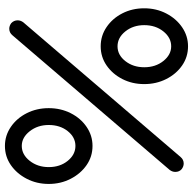

<svg xmlns="http://www.w3.org/2000/svg" viewBox="-22 -756 801 798"><g transform="rotate(90 379.0 -356.5)"><path d="M172 -374Q128 -374 92 -398.5Q56 -423 35 -464Q14 -505 14 -555Q14 -605 35.5 -646.5Q57 -688 93 -712.5Q129 -737 172 -737Q216 -737 251.5 -712.5Q287 -688 308 -646.5Q329 -605 329 -555Q329 -505 308 -464Q287 -423 251.5 -398.5Q216 -374 172 -374ZM76 -2Q64 -13 64 -29Q64 -41 72 -52L632 -706Q643 -719 659 -719Q671 -719 682 -711Q694 -701 694 -684Q694 -672 686 -661L126 -7Q115 6 99 6Q87 6 76 -2ZM172 -444Q208 -444 233.5 -476.5Q259 -509 259 -555Q259 -602 233 -634.5Q207 -667 172 -667Q136 -667 110 -634.5Q84 -602 84 -555Q84 -509 110 -476.5Q136 -444 172 -444ZM586 24Q543 24 507 -0.5Q471 -25 450 -66.5Q429 -108 429 -158Q429 -208 450 -249.5Q471 -291 507 -315.5Q543 -340 586 -340Q630 -340 665.5 -315.5Q701 -291 722.5 -249.5Q744 -208 744 -158Q744 -108 722.5 -66.5Q701 -25 665.5 -0.5Q630 24 586 24ZM586 -46Q622 -46 648 -79Q674 -112 674 -158Q674 -205 648 -237Q622 -269 586 -269Q550 -269 524.5 -237Q499 -205 499 -158Q499 -112 525 -79Q551 -46 586 -46Z"/></g></svg>

Font: Kiwi Maru Medium
Style: Regular
Weight: 500
Designer: Hiroki-Chan
Version: Version 1.100